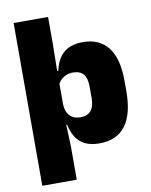

<svg xmlns="http://www.w3.org/2000/svg" viewBox="-91 -727 758 966"><g transform="rotate(-10 288.0 -244.0)"><path d="M367 12Q322.5 12 293 -3Q263.5 -18 246.5 -45.2Q229.5 -72.5 222.5 -109H180L220 -216.5Q220.5 -191 229.2 -172.5Q238 -154 254.8 -144Q271.5 -134 295.5 -134Q331 -134 349 -155.2Q367 -176.5 367 -219V-278Q367 -321 349.5 -341.8Q332 -362.5 296.5 -362.5Q277.5 -362.5 261.5 -355.8Q245.5 -349 234 -337.5Q222.5 -326 217 -311.5L180 -383.5H225.5Q232.5 -417.5 249 -445Q265.5 -472.5 295.5 -488.5Q325.5 -504.5 372.5 -504.5Q456 -504.5 500.5 -447.5Q545 -390.5 545 -275.5V-223Q545 -106.5 500.2 -47.2Q455.5 12 367 12ZM46 172V-659.5H222V-516L219.5 -361.5L220 -340V-158L217 -128.5L222 0V172Z"/></g></svg>

Font: Anek Tamil Medium ExtraBold
Style: Regular
Weight: 800
Version: Version 1.003